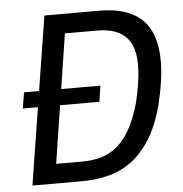

<svg xmlns="http://www.w3.org/2000/svg" viewBox="-51 -754 768 804"><g transform="rotate(-5 333.0 -352.5)"><path d="M53 0 165 -705H395Q557 -705 608.5 -601.5Q660 -498 607 -286Q583 -198 546 -142Q509 -86 464 -55Q419 -24 367 -12Q315 0 260 0ZM160 -82H271Q309 -82 344 -91Q379 -100 410 -123Q441 -146 468 -191Q495 -236 515 -307Q556 -476 522.5 -549.5Q489 -623 379 -623H244ZM41 -325 52 -392H373L363 -325Z"/></g></svg>

Font: Nunito Sans 7pt Condensed Medium
Style: Italic
Weight: 500
Width: 3
Italic angle: -9°
Designer: Vernon Adams
Foundry: Vernon Adams
Version: Version 3.101;gftools[0.9.27]